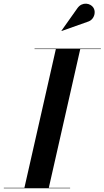

<svg xmlns="http://www.w3.org/2000/svg" viewBox="-62 -1011 561 1031"><path d="M68.5 0 238.5 -750H369.5L199.5 0ZM-41.5 0V-2.5H314.5V0ZM123.5 -747.5V-750H479.5V-747.5ZM269 -844.5 268 -846 354 -967.5Q364 -981 376.2 -986.5Q388.5 -992 400.8 -991.2Q413 -990.5 423.2 -984.8Q433.5 -979 439 -970.5Q447.5 -957.5 446.2 -941.2Q445 -925 435 -911.8Q425 -898.5 407 -893.5Z"/></svg>

Font: Bodoni Moda 72pt SemiBold
Style: Italic
Weight: 600
Italic angle: -13°
Designer: Owen Earl
Foundry: indestructible type
Version: Version 2.004